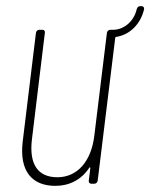

<svg xmlns="http://www.w3.org/2000/svg" viewBox="-20 -598 489 625"><path d="M441 -578H437C431 -578 427 -575 425 -568C416 -528 383 -501 348 -501H339C333 -501 329 -497 328 -491L287 -156C277 -72 231 -21 167 -21C104 -21 74 -62 84 -145L126 -491C127 -497 124 -501 118 -501H108C102 -501 98 -497 97 -491L54 -138C42 -40 85 7 160 7C205 7 244 -12 270 -51C272 -55 274 -54 274 -50L269 -10C268 -4 272 0 277 0H287C293 0 297 -4 298 -10L355 -474C355 -476 356 -478 359 -478C403 -485 438 -520 449 -568C450 -574 446 -578 441 -578Z"/></svg>

Font: Barlow Condensed Thin
Style: Italic
Weight: 250
Width: 3
Italic angle: -7°
Designer: Jeremy Tribby
Foundry: Tribby Type
Version: Version 1.422;hotconv 1.0.109;makeotfexe 2.5.65596